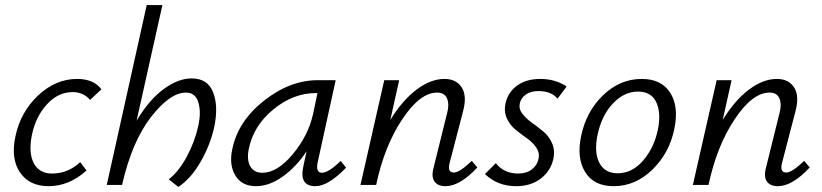

<svg xmlns="http://www.w3.org/2000/svg" viewBox="-20 -731 3248 759"><path d="M336 -336Q310 -367 267 -367Q210 -367 165.5 -318.5Q121 -270 106 -197Q92 -127 113.5 -86Q135 -45 186 -45Q249 -45 297 -90L322 -57Q253 5 172 5Q96 5 59 -49.5Q22 -104 41 -192Q61 -288 130.5 -353.5Q200 -419 285 -419Q350 -419 381 -378Z M738 -421Q801 -421 822.5 -366Q844 -311 827 -229Q811 -157 772.5 -90.5Q734 -24 685 8L647 -22Q687 -53 718.5 -112Q750 -171 763 -230Q776 -285 764.5 -325Q753 -365 715 -365Q652 -365 577 -268.5Q502 -172 463 -2V0H402L560 -711H622L520 -254Q569 -336 626.5 -378.5Q684 -421 738 -421Z M1327 -95 1348 -68Q1277 5 1227 5Q1162 5 1179 -73L1192 -133Q1151 -71 1097.5 -33Q1044 5 992 5Q936 5 910.5 -37Q885 -79 898 -140Q920 -251 1023 -332.5Q1126 -414 1236 -414H1307L1236 -90Q1227 -48 1253 -48Q1278 -48 1327 -95ZM1017 -48Q1076 -48 1137 -121Q1198 -194 1217 -278L1235 -363H1228Q1139 -363 1060 -298Q981 -233 963 -140Q955 -97 970 -72.5Q985 -48 1017 -48Z M1845 -95 1867 -69Q1798 5 1741 5Q1710 5 1697 -14.5Q1684 -34 1695 -72L1747 -282Q1757 -317 1747.5 -341Q1738 -365 1708 -365Q1640 -365 1569.5 -258.5Q1499 -152 1467 0H1405L1499 -414H1558L1523 -257Q1571 -335 1627 -377Q1683 -419 1737 -419Q1784 -419 1805.5 -385Q1827 -351 1810 -289L1758 -89Q1747 -49 1774 -49Q1797 -49 1845 -95Z M2020 5Q1947 5 1897 -43L1940 -86Q1972 -45 2029 -45Q2061 -45 2082.5 -61.5Q2104 -78 2109 -104Q2114 -127 2100 -147.5Q2086 -168 2063.5 -184Q2041 -200 2018.5 -218Q1996 -236 1983.5 -263.5Q1971 -291 1979 -325Q1990 -369 2026 -394Q2062 -419 2116 -419Q2175 -419 2220 -389L2184 -341Q2159 -371 2109 -371Q2078 -371 2059 -357.5Q2040 -344 2035 -323Q2030 -301 2044.5 -282Q2059 -263 2082 -246.5Q2105 -230 2127.5 -211.5Q2150 -193 2162.5 -164.5Q2175 -136 2167 -101Q2156 -54 2117 -24.5Q2078 5 2020 5Z M2406 5Q2328 5 2293.5 -50.5Q2259 -106 2277 -192Q2297 -290 2364 -354.5Q2431 -419 2517 -419Q2594 -419 2629 -365Q2664 -311 2646 -223Q2627 -127 2559.5 -61Q2492 5 2406 5ZM2422 -46Q2479 -46 2522.5 -96.5Q2566 -147 2581 -220Q2594 -286 2574 -327.5Q2554 -369 2502 -369Q2447 -369 2402.5 -321.5Q2358 -274 2342 -197Q2328 -128 2349.5 -87Q2371 -46 2422 -46Z M3159 -95 3181 -69Q3112 5 3055 5Q3024 5 3011 -14.5Q2998 -34 3009 -72L3061 -282Q3071 -317 3061.5 -341Q3052 -365 3022 -365Q2954 -365 2883.5 -258.5Q2813 -152 2781 0H2719L2813 -414H2872L2837 -257Q2885 -335 2941 -377Q2997 -419 3051 -419Q3098 -419 3119.5 -385Q3141 -351 3124 -289L3072 -89Q3061 -49 3088 -49Q3111 -49 3159 -95Z"/></svg>

Font: EauTest
Style: Italic
Weight: 400
Italic angle: -12°
Designer: Christian Thalmann (Catharsis Fonts)
Version: Version 0.001;PS 000.001;hotconv 1.0.88;makeotf.lib2.5.64775